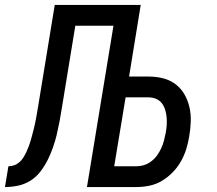

<svg xmlns="http://www.w3.org/2000/svg" viewBox="-55 -755 875 775"><path d="M-35 0 -21 -84Q-9 -84 2.5 -88Q14 -92 23.5 -100.5Q33 -109 39.5 -119.5Q46 -130 51.5 -141.5Q57 -153 61 -164Q65 -175 68.5 -186.5Q72 -198 75 -210Q78 -222 81 -233.5Q84 -245 86.5 -256.5Q89 -268 91 -279.5Q93 -291 95 -303Q97 -315 99 -326L166 -735H513L466 -446H545Q575 -446 603 -439Q631 -432 653 -415.5Q675 -399 689 -375Q703 -351 709.5 -323Q716 -295 715 -265Q714 -235 709 -206Q705 -180 697 -154Q689 -128 675.5 -104Q662 -80 642 -59.5Q622 -39 598.5 -25Q575 -11 548.5 -5.5Q522 0 496 0H296L403 -651H249L194 -315Q190 -289 185 -263Q180 -237 174 -211.5Q168 -186 159 -160.5Q150 -135 138 -110.5Q126 -86 108.5 -63Q91 -40 67.5 -25.5Q44 -11 17.5 -5.5Q-9 0 -35 0ZM496 -84Q512 -84 527.5 -89Q543 -94 556.5 -104.5Q570 -115 579.5 -128.5Q589 -142 596 -157Q603 -172 607 -188Q611 -204 614 -219Q617 -235 618 -251Q619 -267 617.5 -282.5Q616 -298 611.5 -312.5Q607 -327 598 -338.5Q589 -350 575 -356Q561 -362 545 -362H452L406 -84Z"/></svg>

Font: Iosevka Aile Medium
Style: Italic
Weight: 500
Italic angle: -9°
Designer: Belleve Invis
Foundry: Belleve Invis
Version: Version 31.1.0; ttfautohint (v1.8.4)